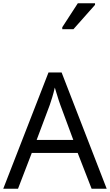

<svg xmlns="http://www.w3.org/2000/svg" viewBox="-20 -1164 679 1184"><path d="M545 0 459 -221H176L91 0H0L279 -717H360L638 0ZM352 -517Q349 -525 342 -546Q335 -567 328.5 -589.5Q322 -612 318 -624Q311 -593 302 -563.5Q293 -534 287 -517L206 -301H432ZM364 -984V-996L460 -1144H566V-1134L433 -984Z"/></svg>

Font: Noto Sans Tifinagh APT
Style: Regular
Weight: 400
Designer: JamraPatel
Foundry: JamraPatel LLC
Version: Version 2.006; ttfautohint (v1.8.4.7-5d5b)